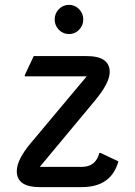

<svg xmlns="http://www.w3.org/2000/svg" viewBox="-20 -767 554 787"><path d="M143.1 0Q48.8 0 48.8 -65.4Q48.8 -113.8 110.4 -185.5L335.4 -454.1H81.5V-459L118.2 -537.1H335.4Q429.7 -537.1 429.7 -471.7Q429.7 -427.2 368.2 -353.5L143.1 -83H314.9Q372.6 -83 387.2 -140.1H392.1L465.3 -105.5Q436 0 314.9 0ZM221.2 -645Q204.1 -662.6 204.1 -687.3Q204.1 -711.9 221.2 -729.5Q238.3 -747.1 262.7 -747.1Q287.1 -747.1 304.2 -729.5Q321.3 -711.9 321.3 -687.3Q321.3 -662.6 304.2 -645Q287.1 -627.4 262.7 -627.4Q238.3 -627.4 221.2 -645Z"/></svg>

Font: Nova Oval
Style: Book
Weight: 400
Version: Version 2.000